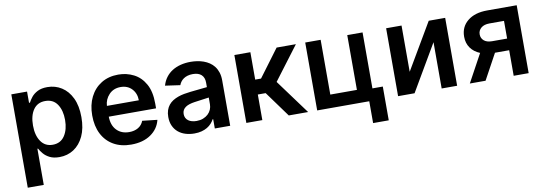

<svg xmlns="http://www.w3.org/2000/svg" viewBox="-57 -934 4304 1519"><g transform="rotate(-10 2095.0 -174.5)"><path d="M194.6 204.5H66.1V-545.5H192.5V-455.3H199.9Q209.9 -475.1 227.8 -497.7Q245.7 -520.2 276.8 -536.4Q307.9 -552.6 355.8 -552.6Q419 -552.6 470 -520.2Q521 -487.9 551 -425.4Q581 -362.9 581 -272Q581 -182.2 551.5 -119.3Q522 -56.5 471.2 -23.4Q420.5 9.6 356.2 9.6Q309.3 9.6 278.4 -6Q247.5 -21.7 228.9 -43.9Q210.2 -66.1 199.9 -85.9H194.6ZM320.3 -95.9Q383.9 -95.9 416.9 -146Q449.9 -196 449.9 -272.7Q449.9 -349.1 417.3 -398.1Q384.6 -447.1 320.3 -447.1Q258.2 -447.1 225.1 -399.7Q192.1 -352.3 192.1 -272.7Q192.1 -193.5 225.5 -144.7Q258.9 -95.9 320.3 -95.9Z M932.2 10.7Q850.1 10.7 790.7 -23.8Q731.2 -58.2 699.2 -121.1Q667.3 -183.9 667.3 -269.5Q667.3 -353.7 699.2 -417.4Q731.2 -481.2 789.2 -516.9Q847.3 -552.6 925.4 -552.6Q992.5 -552.6 1049.4 -523.6Q1106.2 -494.7 1140.4 -433.8Q1174.7 -372.9 1174.7 -277V-237.6H794.7Q795.8 -167.6 833.6 -128.6Q871.4 -89.5 933.9 -89.5Q975.5 -89.5 1005.9 -107.4Q1036.2 -125.4 1049.4 -159.8L1169.4 -146.3Q1152.3 -75.3 1090 -32.3Q1027.7 10.7 932.2 10.7ZM1051.5 -324.2Q1051.1 -380 1016.9 -416.2Q982.6 -452.4 927.2 -452.4Q869.7 -452.4 833.8 -414.4Q797.9 -376.4 795.1 -324.2Z M1440.3 11Q1401.3 11 1367.9 0.5Q1334.5 -9.9 1310 -30.7Q1285.5 -51.5 1271.7 -82.2Q1257.8 -112.9 1257.8 -153.1Q1257.8 -183.9 1265.8 -207.4Q1273.8 -230.8 1288 -248.2Q1302.2 -265.6 1321.7 -277.9Q1341.3 -290.1 1364.2 -298.3Q1387.1 -306.5 1412.8 -311.3Q1438.6 -316.1 1464.8 -318.9L1599.8 -333.1V-370Q1599.8 -410.5 1576.2 -432.4Q1552.6 -454.2 1507.5 -454.2Q1484 -454.2 1465.4 -448.7Q1446.7 -443.2 1432.9 -433.6Q1419 -424 1409.8 -411.4Q1400.6 -398.8 1395.6 -384.9L1275.6 -402Q1286.2 -439.3 1307.5 -467.5Q1328.8 -495.7 1358.8 -514.6Q1388.8 -533.4 1426.3 -543Q1463.8 -552.6 1506.7 -552.6Q1532.7 -552.6 1559.3 -548.7Q1585.9 -544.7 1610.4 -536Q1634.9 -527.3 1656.4 -513Q1677.9 -498.6 1693.9 -477.8Q1709.9 -457 1719.1 -429Q1728.3 -400.9 1728.3 -365.1V0H1604.8V-74.9H1600.5Q1591.6 -57.9 1577.6 -42.3Q1563.6 -26.6 1543.7 -14.7Q1523.8 -2.8 1498 4.1Q1472.3 11 1440.3 11ZM1473.7 -83.5Q1502.8 -83.5 1526.1 -92.5Q1549.4 -101.6 1565.9 -116.8Q1582.4 -132.1 1591.3 -152.5Q1600.1 -172.9 1600.1 -195.7V-249.6L1482.2 -233.3Q1460.6 -230.1 1442.3 -224.4Q1424 -218.8 1410.5 -209.5Q1397 -200.3 1389.4 -187Q1381.7 -173.7 1381.7 -155.2Q1381.7 -137.4 1388.5 -124.1Q1395.2 -110.8 1407.5 -101.7Q1419.7 -92.7 1436.6 -88.1Q1453.5 -83.5 1473.7 -83.5Z M2354.4 0H2198.9L2049.4 -205.6H1986.5V0H1858V-545.5H1986.5V-325.3H2033.4L2197.4 -545.5H2352.3L2150.2 -277.7Z M2971.2 175.4H2845.5V0H2427.2V-545.5H2551.1V-105.5H2764.9V-545.5H2887.8V-95.9H2971.2Z M3551.5 0H3427.2V-371.8L3209.5 0H3077.1V-545.5H3201V-174L3419.4 -545.5H3551.5Z M4126.1 0H4005.7V-205.3H3891.7L3779.8 0H3653.4L3775.6 -224.4Q3726.6 -244.3 3699.9 -282.3Q3673.3 -320.3 3673.3 -370.7V-373.2Q3673.3 -451 3731.2 -498.2Q3789.1 -545.5 3889.2 -545.5H4126.1ZM4005.7 -299V-441.1H3889.2Q3845.2 -441.1 3821.4 -420.6Q3797.6 -400.2 3797.6 -370V-368.3Q3797.6 -338.4 3820.1 -318.7Q3842.7 -299 3884.9 -299Z"/></g></svg>

Font: Linik Sans SemiBold
Style: Regular
Weight: 600
Designer: Rasmus Andersson (font), Cristiano Sobral (main changes)
Foundry: rsms
Version: Version 3.018;June 1, 2022;FontCreator 14.0.0.2814 64-bit; t